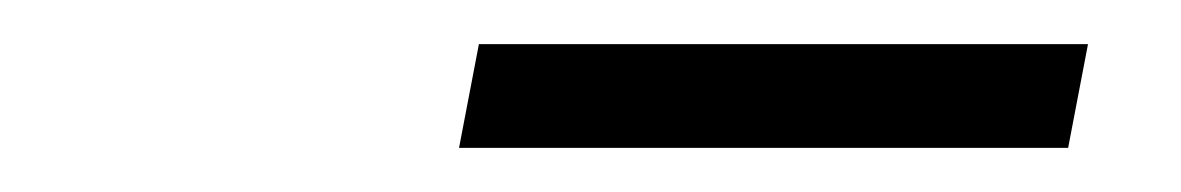

<svg xmlns="http://www.w3.org/2000/svg" viewBox="-20 -718 535 87"><path d="M197 -698H473L464 -651H188Z"/></svg>

Font: TypoPRO Montserrat Alternates
Style: Italic
Weight: 300
Italic angle: -11.3°
Designer: Julieta Ulanovsky
Foundry: Julieta Ulanovsky
Version: Version 6.001